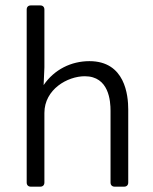

<svg xmlns="http://www.w3.org/2000/svg" viewBox="-20 -700 573 720"><path d="M315.4 -470.7C247.1 -470.7 183.6 -439.5 143.6 -380.9L146.5 -447.3V-664.1C146.5 -673.8 140.6 -679.7 130.9 -679.7H95.7C85.9 -679.7 80.1 -673.8 80.1 -664.1V-15.6C80.1 -5.9 85.9 0 95.7 0H130.9C140.6 0 146.5 -5.9 146.5 -15.6V-276.4C146.5 -365.2 233.4 -414.1 297.9 -414.1C388.7 -414.1 394.5 -321.3 394.5 -284.2V-15.6C394.5 -5.9 400.4 0 410.2 0H445.3C455.1 0 460.9 -5.9 460.9 -15.6V-289.1C460.9 -342.8 449.2 -470.7 315.4 -470.7Z"/></svg>

Font: Ed Sans Neue Light
Style: Regular
Weight: 300
Designer: Stephen Hutchings
Version: Version 1.004;PS 001.004;hotconv 1.0.88;makeotf.lib2.5.64775